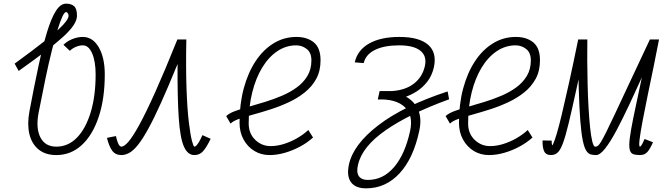

<svg xmlns="http://www.w3.org/2000/svg" viewBox="-20 -834 3640 1050"><path d="M288 14Q228 14 190.5 -17Q153 -48 140.5 -102Q128 -156 141 -225Q167 -364 190.5 -473Q214 -582 237 -658Q260 -734 285.5 -774Q311 -814 341 -814Q370 -814 385.5 -800Q401 -786 401 -748Q401 -724 382 -695.5Q363 -667 324 -631.5Q285 -596 225 -550.5Q165 -505 82 -446L60 -486Q163 -561 228 -612.5Q293 -664 324 -697Q355 -730 355 -748Q355 -756 350.5 -762Q346 -768 341 -768Q333 -768 321.5 -744Q310 -720 295.5 -673.5Q281 -627 264 -559.5Q247 -492 229 -406Q211 -320 191 -217Q175 -133 201 -82.5Q227 -32 288 -32Q353 -32 401 -81.5Q449 -131 476 -220Q503 -309 503 -427Q503 -498 484 -542Q465 -586 433 -586Q415 -586 395.5 -578Q376 -570 362 -556L327 -589Q347 -609 376 -620.5Q405 -632 433 -632Q487 -632 520 -575.5Q553 -519 553 -427Q553 -295 520 -195.5Q487 -96 427.5 -41Q368 14 288 14Z M1087 -95 1132 -75Q1110 -29 1091 -7.5Q1072 14 1043 14Q1006 14 985.5 -33Q965 -80 957.5 -189Q950 -298 951 -484Q900 -359 860.5 -271.5Q821 -184 790 -128Q759 -72 734 -41Q709 -10 687 2Q665 14 644 14Q611 14 593.5 -10Q576 -34 565 -80L614 -90Q619 -68 624 -55Q629 -42 634 -37Q639 -32 644 -32Q659 -32 682.5 -59Q706 -86 742 -151.5Q778 -217 829 -330.5Q880 -444 950 -618H999Q996 -461 1000 -349.5Q1004 -238 1012.5 -167.5Q1021 -97 1029.5 -64.5Q1038 -32 1043 -32Q1048 -32 1053.5 -37.5Q1059 -43 1067.5 -56.5Q1076 -70 1087 -95Z M1666 -123 1692 -82Q1660 -53 1619.5 -31.5Q1579 -10 1536.5 2Q1494 14 1454 14Q1408 14 1371 -8.5Q1334 -31 1312 -71Q1290 -111 1290 -163Q1290 -265 1313 -350.5Q1336 -436 1377.5 -499Q1419 -562 1476 -597Q1533 -632 1601 -632Q1660 -632 1696.5 -602Q1733 -572 1733 -504Q1733 -446 1709.5 -403Q1686 -360 1646.5 -328.5Q1607 -297 1558.5 -274.5Q1510 -252 1460 -236Q1410 -220 1364.5 -207.5Q1319 -195 1286.5 -183.5Q1254 -172 1241 -158L1217 -199Q1232 -214 1264 -226Q1296 -238 1339 -250Q1382 -262 1429 -276.5Q1476 -291 1521 -310Q1566 -329 1602.5 -355.5Q1639 -382 1661 -418.5Q1683 -455 1683 -504Q1683 -546 1657.5 -566Q1632 -586 1600 -586Q1544 -586 1496.5 -554Q1449 -522 1414 -464.5Q1379 -407 1359.5 -329Q1340 -251 1340 -159Q1340 -104 1375.5 -69.5Q1411 -35 1460 -35Q1494 -35 1530.5 -46Q1567 -57 1602.5 -77Q1638 -97 1666 -123Z M2118 -290H2046L2056 -336H2124Q2198 -341 2244.5 -377.5Q2291 -414 2304 -475Q2315 -528 2278.5 -557Q2242 -586 2163 -586Q2081 -586 2030.5 -561Q1980 -536 1969 -489L1920 -493Q1935 -560 1998.5 -596Q2062 -632 2164 -632Q2272 -632 2321 -589.5Q2370 -547 2353 -467Q2343 -422 2318 -389Q2293 -356 2258.5 -334Q2224 -312 2187.5 -301Q2151 -290 2118 -290ZM2428 -334 2436 -291Q2219 -212 2089.5 -122Q1960 -32 1938 67Q1928 107 1942 128.5Q1956 150 1992 150Q2075 150 2135 80Q2195 10 2223 -119Q2241 -205 2192.5 -249.5Q2144 -294 2046 -290L2056 -336Q2135 -337 2188.5 -311.5Q2242 -286 2265 -237.5Q2288 -189 2273 -119Q2241 32 2165 114Q2089 196 1982 196Q1924 196 1899.5 162.5Q1875 129 1888 67Q1911 -43 2049 -149Q2187 -255 2428 -334Z M2866 -123 2892 -82Q2860 -53 2819.5 -31.5Q2779 -10 2736.5 2Q2694 14 2654 14Q2608 14 2571 -8.5Q2534 -31 2512 -71Q2490 -111 2490 -163Q2490 -265 2513 -350.5Q2536 -436 2577.5 -499Q2619 -562 2676 -597Q2733 -632 2801 -632Q2860 -632 2896.5 -602Q2933 -572 2933 -504Q2933 -446 2909.5 -403Q2886 -360 2846.5 -328.5Q2807 -297 2758.5 -274.5Q2710 -252 2660 -236Q2610 -220 2564.5 -207.5Q2519 -195 2486.5 -183.5Q2454 -172 2441 -158L2417 -199Q2432 -214 2464 -226Q2496 -238 2539 -250Q2582 -262 2629 -276.5Q2676 -291 2721 -310Q2766 -329 2802.5 -355.5Q2839 -382 2861 -418.5Q2883 -455 2883 -504Q2883 -546 2857.5 -566Q2832 -586 2800 -586Q2744 -586 2696.5 -554Q2649 -522 2614 -464.5Q2579 -407 2559.5 -329Q2540 -251 2540 -159Q2540 -104 2575.5 -69.5Q2611 -35 2660 -35Q2694 -35 2730.5 -46Q2767 -57 2802.5 -77Q2838 -97 2866 -123Z M2993 14Q2965 14 2955.5 -7.5Q2946 -29 2947 -66L2997 -65Q2997 -48 2999 -41Q3001 -34 3001 -33Q3001 -32 2993 -32Q2998 -32 3005.5 -48Q3013 -64 3024.5 -102Q3036 -140 3052 -207Q3068 -274 3090.5 -375Q3113 -476 3142 -618H3192Q3191 -566 3191.5 -502.5Q3192 -439 3193.5 -373.5Q3195 -308 3198.5 -247Q3202 -186 3207 -137.5Q3212 -89 3219 -60.5Q3226 -32 3235 -32Q3243 -32 3249.5 -36.5Q3256 -41 3266.5 -58Q3277 -75 3295.5 -112Q3314 -149 3344 -213Q3374 -277 3420.5 -376.5Q3467 -476 3534 -618H3584Q3571 -549 3554.5 -469.5Q3538 -390 3522 -312.5Q3506 -235 3494 -171.5Q3482 -108 3477.5 -70Q3473 -32 3480 -32Q3482 -32 3487.5 -39Q3493 -46 3505 -74L3551 -56Q3535 -19 3520 -2.5Q3505 14 3480 14Q3456 14 3442 8.5Q3428 3 3423.5 -17Q3419 -37 3424 -77.5Q3429 -118 3443 -187.5Q3457 -257 3480 -362.5Q3503 -468 3534 -618H3584Q3543 -527 3502 -436.5Q3461 -346 3423 -265Q3385 -184 3351.5 -121Q3318 -58 3289.5 -22Q3261 14 3240 14Q3224 14 3210.5 10.5Q3197 7 3186 -10Q3175 -27 3167 -66Q3159 -105 3153.5 -174Q3148 -243 3145 -352Q3142 -461 3142 -618H3192Q3156 -455 3131.5 -343Q3107 -231 3090 -160.5Q3073 -90 3059 -52Q3045 -14 3030 0Q3015 14 2993 14Z"/></svg>

Font: Victor Mono Thin
Style: Italic
Weight: 100
Italic angle: -12°
Monospace: yes
Designer: Rune Bjørnerås
Version: Version 1.561;gftools[0.9.30]